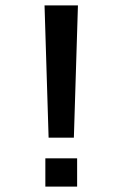

<svg xmlns="http://www.w3.org/2000/svg" viewBox="-20 -687 442 707"><path d="M159 -180 144 -667H267L252 -180ZM147 0V-104H264V0Z"/></svg>

Font: Maven Pro SemiBold
Style: Regular
Weight: 600
Designer: Joe Prince
Foundry: Joe Prince
Version: Version 2.103